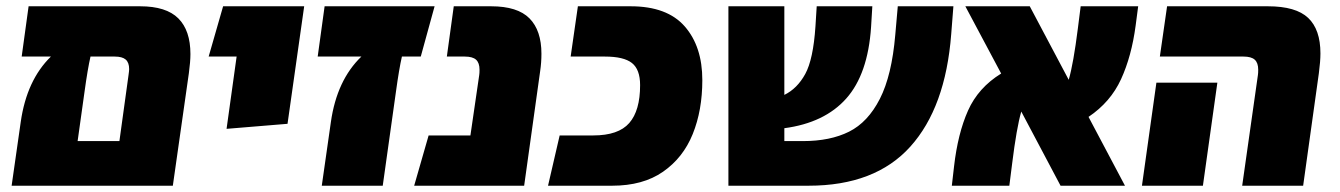

<svg xmlns="http://www.w3.org/2000/svg" viewBox="-20 -591 4263 611"><path d="M586 -419Q586 -395 581 -358L530 0H17L46 -203Q65 -336 142 -411H49L71 -571H426Q509 -571 547.5 -532.5Q586 -494 586 -419ZM360 -142 389 -352Q391 -366 391 -371Q391 -392 380 -401.5Q369 -411 345 -411H268Q259 -372 249 -299L227 -142Z M733 -411H644L690 -571H948L895 -197L701 -181Z M1319 -411H1259Q1250 -372 1240 -299L1198 0H1004L1033 -203Q1052 -336 1130 -411H991L1013 -571H1363Z M1703 -420Q1703 -392 1699 -365L1648 0H1298L1344 -160H1477L1505 -352Q1506 -358 1506 -369Q1506 -391 1495 -401Q1484 -411 1459 -411H1402L1424 -571H1543Q1627 -571 1665 -532.5Q1703 -494 1703 -420Z M1761 -160H1868Q1948 -160 1982.5 -199.5Q2017 -239 2017 -320Q2017 -370 1991 -390.5Q1965 -411 1905 -411H1796L1819 -571H1987Q2103 -571 2159 -507Q2215 -443 2215 -336Q2215 -240 2184.5 -164.5Q2154 -89 2090 -44.5Q2026 0 1928 0H1724Z M3014 -571 3007 -482Q2989 -249 2877 -124.5Q2765 0 2553 0H2298V-571H2476V-289Q2517 -309 2542.5 -355.5Q2568 -402 2575 -507L2579 -571H2756L2752 -505Q2742 -355 2673 -277.5Q2604 -200 2476 -183V-142H2535Q2622 -142 2682 -172Q2742 -202 2780 -276.5Q2818 -351 2829 -480L2837 -571Z M3444 -219 3560 0H3355L3230 -236Q3215 -184 3201 -71L3192 0H3009L3016 -61Q3028 -166 3060.5 -239Q3093 -312 3166 -357L3052 -571H3257L3381 -337Q3396 -389 3410 -500L3419 -571H3602L3594 -510Q3581 -412 3547.5 -339Q3514 -266 3444 -219Z M3983 -352Q3984 -358 3984 -369Q3984 -391 3973 -401Q3962 -411 3937 -411H3671L3694 -571H4015Q4104 -571 4143 -534Q4182 -497 4182 -421Q4182 -396 4177 -358L4127 0H3933ZM3660 -328H3854L3808 0H3614Z"/></svg>

Font: FiraGO Heavy
Style: Italic
Weight: 900
Italic angle: -8°
Designer: bBox Type GmbH
Foundry: bBox Type GmbH
Version: Version 1.001